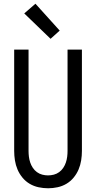

<svg xmlns="http://www.w3.org/2000/svg" viewBox="-20 -1001 515 1029"><path d="M238 8Q212 8 186.5 2.5Q161 -3 139 -16Q117 -29 100.5 -49Q84 -69 74 -92.5Q64 -116 60 -141.5Q56 -167 56 -192V-735H133V-192Q133 -176 135 -160.5Q137 -145 142 -130Q147 -115 156 -101.5Q165 -88 178 -78.5Q191 -69 206.5 -65Q222 -61 237 -61Q253 -61 268.5 -65Q284 -69 297 -78.5Q310 -88 319 -101.5Q328 -115 333 -130Q338 -145 340 -160.5Q342 -176 342 -192V-735H419V-192Q419 -167 415 -141.5Q411 -116 401 -92.5Q391 -69 374.5 -49Q358 -29 336 -16Q314 -3 288.5 2.5Q263 8 238 8ZM251 -793 110 -929 170 -981 300 -837Z"/></svg>

Font: Iosevka QP
Style: Regular
Weight: 400
Designer: Belleve Invis
Foundry: Belleve Invis
Version: Version 20.0.0; ttfautohint (v1.8.4)